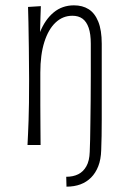

<svg xmlns="http://www.w3.org/2000/svg" viewBox="-20 -543 479 719"><path d="M229 156 228 119Q254 119 273 109.5Q292 100 303.5 79.5Q315 59 316 26Q317 8 317.5 -20Q318 -48 318.5 -84.5Q319 -121 319.5 -165Q320 -209 320 -260V-379Q320 -416 312 -439Q304 -462 289 -473Q274 -484 251 -484Q215 -484 188 -458.5Q161 -433 146 -385.5Q131 -338 131 -271Q131 -202 131 -150.5Q131 -99 131.5 -63Q132 -27 132 0H83Q84 -20 85 -42Q86 -64 87 -92Q88 -120 88.5 -157.5Q89 -195 89 -247Q89 -310 88 -364.5Q87 -419 86.5 -458.5Q86 -498 85 -517L133 -520Q132 -503 131.5 -478.5Q131 -454 130 -423Q149 -470 181 -496.5Q213 -523 257 -523Q289 -523 312 -508.5Q335 -494 348 -462Q361 -430 361 -379V-261Q361 -210 361 -169.5Q361 -129 361 -95.5Q361 -62 360.5 -34Q360 -6 359 19Q358 54 348 79.5Q338 105 321 122Q304 139 281 147.5Q258 156 229 156Z"/></svg>

Font: Truculenta ExtraLight
Style: Regular
Weight: 250
Version: Version 1.002